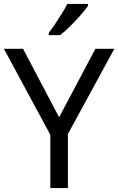

<svg xmlns="http://www.w3.org/2000/svg" viewBox="-20 -964 606 984"><path d="M283 -363 469 -714H566L328 -277V0H238V-273L0 -714H98ZM431 -934Q419 -916 394 -887.5Q369 -859 340.5 -830.5Q312 -802 288 -784H230V-796Q245 -815 262.5 -841Q280 -867 297 -894.5Q314 -922 325 -944H431Z"/></svg>

Font: Noto Sans Khojki
Style: Regular
Weight: 400
Designer: Monotype Design Team
Foundry: Monotype Imaging Inc.
Version: Version 2.003; ttfautohint (v1.8.4.7-5d5b)